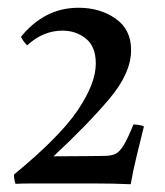

<svg xmlns="http://www.w3.org/2000/svg" viewBox="-20 -808 426 495"><path d="M317 -333Q274 -335 223 -335Q172 -335 130 -335Q90 -335 62.5 -335Q35 -335 20 -334Q16 -346 16 -358Q134 -455 180.5 -524Q227 -593 227 -644Q227 -688 201.5 -708.5Q176 -729 141 -729Q91 -729 50 -691Q45 -696 41 -701.5Q37 -707 34 -713Q63 -749 100 -768.5Q137 -788 183 -788Q238 -788 278 -760Q318 -732 318 -679Q318 -620 263 -554.5Q208 -489 118 -405Q165 -405 202.5 -405.5Q240 -406 247 -406Q266 -406 277 -411Q288 -416 298.5 -433Q309 -450 324 -487Q329 -487 337 -486Q345 -485 351 -482Q342 -445 332.5 -406.5Q323 -368 317 -333Z"/></svg>

Font: Castoro
Style: Regular
Weight: 400
Designer: John Hudson
Foundry: Tiro Typeworks Ltd.
Version: Version 2.04